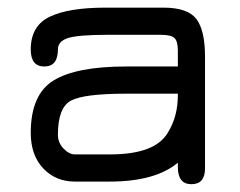

<svg xmlns="http://www.w3.org/2000/svg" viewBox="-20 -470 620 497"><path d="M306.6 -297.9H440.4V-338.9Q440.4 -363.3 431.6 -371.6Q422.9 -379.9 396.5 -379.9H258.8Q182.6 -379.9 156.2 -371.6Q129.9 -363.3 129.9 -341.8Q129.9 -297.9 94.7 -297.9Q59.6 -297.9 59.6 -341.8Q59.6 -403.3 108.9 -426.8Q158.2 -450.2 252 -450.2H403.3Q465.8 -450.2 488.3 -420.9Q510.7 -391.6 510.7 -323.2V-34.2Q510.7 6.8 475.6 6.8Q440.4 6.8 440.4 -37.1V-48.8Q381.8 0 264.6 0H173.8Q124 0 91.8 -34.2Q59.6 -68.4 59.6 -126Q59.6 -225.6 118.7 -261.7Q177.7 -297.9 306.6 -297.9ZM440.4 -227.5H306.6Q197.3 -227.5 163.6 -209.5Q129.9 -191.4 129.9 -121.1Q129.9 -100.6 144.5 -85.4Q159.2 -70.3 173.8 -70.3H264.6Q380.9 -70.3 414.1 -126Q440.4 -168 440.4 -223.6Q440.4 -225.6 440.4 -227.5Z"/></svg>

Font: Jura
Style: DemiBold
Weight: 600
Version: Version 2.5